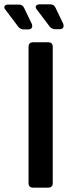

<svg xmlns="http://www.w3.org/2000/svg" viewBox="-52 -861 341 881"><path d="M100 0Q79 0 79 -21V-646Q79 -667 100 -667H169Q190 -667 190 -646V-21Q190 0 169 0ZM57 -726Q42 -726 32 -738L-26 -815Q-35 -825 -31 -832.5Q-27 -840 -14 -840H35Q52 -840 59 -824L94 -751Q98 -740 93.5 -733Q89 -726 78 -726ZM201 -727Q186 -727 176 -739L118 -816Q109 -826 113 -833.5Q117 -841 130 -841H179Q196 -841 203 -825L238 -752Q242 -741 237.5 -734Q233 -727 222 -727Z"/></svg>

Font: Pitagon Sans Medium
Style: Regular
Weight: 500
Designer: Travis Tran
Foundry: Pitagon
Version: Version 1.001; ttfautohint (v1.8.4.7-5d5b);gftools[0.9.26]